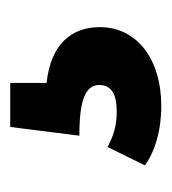

<svg xmlns="http://www.w3.org/2000/svg" viewBox="0 -57 335 375"><g transform="rotate(-90 167.5 130.5)"><path d="M193 -17H107L90 118C160 118 189 130 189 157C189 183 167 191 137 191C110 191 90 185 68 173L32 246C58 265 99 278 148 278C240 278 302 230 302 158C302 103 269 62 193 54Z"/></g></svg>

Font: Glow Sans TC Normal
Style: Bold
Weight: 700
Designer: Ryoko NISHIZUKA (kana, bopomofo & ideographs); Paul D. Hunt (Latin, Greek & Cyrillic); Sandoll Communications, Soo-young
Version: Version 0.93